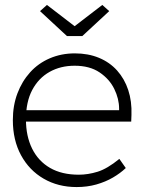

<svg xmlns="http://www.w3.org/2000/svg" viewBox="-20 -747 580 777"><path d="M32 -261Q32 -320 50.5 -369Q69 -418 102 -454.5Q135 -491 181.5 -511Q228 -531 283 -531Q337 -531 380.5 -513Q424 -495 454 -461.5Q484 -428 499 -382.5Q514 -337 512 -282L511 -255H69V-301H484L462 -283V-307Q462 -347 442.5 -387Q423 -427 383 -454Q343 -481 282 -481Q225 -481 180.5 -456Q136 -431 110.5 -383Q85 -335 85 -264Q85 -196 110 -145.5Q135 -95 182.5 -67.5Q230 -40 299 -40Q336 -40 375 -52Q414 -64 463 -104L489 -67Q467 -46 437 -28.5Q407 -11 370 -0.5Q333 10 290 10Q215 10 156.5 -24Q98 -58 65 -119Q32 -180 32 -261ZM251 -601 142 -702 170 -727 282 -641 394 -727 422 -702 313 -601Z"/></svg>

Font: Mach ExtraLight
Style: Regular
Weight: 250
Version: Version 1.002